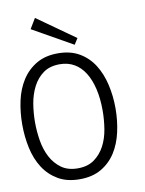

<svg xmlns="http://www.w3.org/2000/svg" viewBox="-109 -913 749 990"><g transform="rotate(-10 265.0 -418.5)"><path d="M472.2 -317.9Q472.2 -253.9 459 -194.3Q445.8 -134.8 417 -89.4Q388.2 -43.9 341.6 -16.4Q294.9 11.2 228 11.2Q161.1 11.2 114.5 -16.4Q67.9 -43.9 38.8 -89.4Q9.8 -134.8 -3.2 -194.3Q-16.1 -253.9 -16.1 -317.9Q-16.1 -381.8 -3.2 -441.4Q9.8 -501 39.3 -546.9Q68.8 -592.8 115.5 -620.4Q162.1 -647.9 228 -647.9Q293.9 -647.9 340.6 -620.4Q387.2 -592.8 416 -546.9Q444.8 -501 458.5 -441.4Q472.2 -381.8 472.2 -317.9ZM404.8 -317.9Q404.8 -380.9 392.8 -431.4Q380.9 -481.9 358.4 -517.6Q335.9 -553.2 303 -572Q270 -590.8 228 -590.8Q175.8 -590.8 141.8 -566.4Q107.9 -542 87.4 -502.4Q66.9 -462.9 58.8 -414.6Q50.8 -366.2 50.8 -317.9Q50.8 -270 58.8 -221.4Q66.9 -172.9 87.4 -134Q107.9 -95.2 141.8 -70.6Q175.8 -45.9 228 -45.9Q279.8 -45.9 314 -70.6Q348.1 -95.2 368.7 -134Q389.2 -172.9 397 -221.4Q404.8 -270 404.8 -317.9ZM341.8 -708 321.8 -676.3 111.8 -794.9 144 -848.1Z"/></g></svg>

Font: Anonymous Pro
Style: Regular
Weight: 400
Monospace: yes
Designer: Mark Simonson
Version: Version 1.002